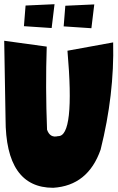

<svg xmlns="http://www.w3.org/2000/svg" viewBox="-22 -894 559 913"><path d="M-2 -700.2 200.2 -672.4Q193.8 -479.5 201.7 -277.3Q215.8 -236.8 253.9 -246.6Q334.5 -243.7 298.8 -652.8L516.1 -692.4Q522 -444.3 456.5 -182.6Q396.5 -11.2 231 -1Q4.4 -1 4.4 -328.6ZM99.6 -867.7 237.3 -874 223.6 -760.7 91.8 -769.5ZM288.6 -866.7 426.3 -873 412.6 -759.8 280.8 -768.6Z"/></svg>

Font: Lapsus Pro (theguybrush.com)
Style: Bold
Weight: 700
Designer: Jose Roses
Version: Version 1.00 February 9, 2018, initial release